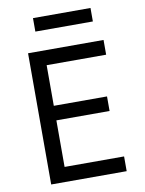

<svg xmlns="http://www.w3.org/2000/svg" viewBox="-98 -983 796 1052"><g transform="rotate(-10 300.0 -457.5)"><path d="M100 0V-730H520V-648H189V-422H485V-341H189V-82H520V0ZM160 -840V-915H480V-840Z"/></g></svg>

Font: JetBrains Mono Zero
Style: Regular-Zero
Weight: 400
Designer: Philipp Nurullin, Konstantin Bulenkov
Foundry: JetBrains
Version: Version 2.211